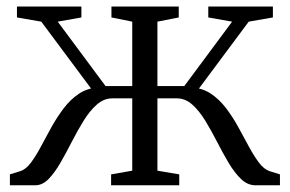

<svg xmlns="http://www.w3.org/2000/svg" viewBox="-20 -552 864 572"><path d="M9.5 0V-32.5L40 -42Q57.5 -47.5 72.2 -67.5Q87 -87.5 101.8 -115.2Q116.5 -143 133 -172.8Q149.5 -202.5 169.5 -229Q189.5 -255.5 214.8 -272.5Q240 -289.5 273.5 -291.5L270.5 -262.5L103 -487.5L30.5 -500V-532.5H222.5V-500L152 -487.5L294.5 -295.5H374V-487.5L312 -500V-532.5H512.5V-500L449 -487.5V-295.5H529L671.5 -487.5L600.5 -500V-532.5H793V-500L721 -487.5L553.5 -262.5L550.5 -291.5Q583.5 -289.5 608.8 -272.5Q634 -255.5 654 -229Q674 -202.5 690.2 -172.8Q706.5 -143 721.5 -115.2Q736.5 -87.5 751.5 -67.5Q766.5 -47.5 783.5 -42L814 -32.5V0H741.5Q717.5 0 698 -18.8Q678.5 -37.5 661 -67Q643.5 -96.5 626.5 -129.8Q609.5 -163 591.5 -192.5Q573.5 -222 552.8 -240.5Q532 -259 506.5 -259H449V-43.5L514 -32.5V0H311V-32.5L374 -43.5V-259H315Q289.5 -259 268.5 -240.5Q247.5 -222 229.2 -192.5Q211 -163 194 -129.8Q177 -96.5 160 -67Q143 -37.5 124.8 -18.8Q106.5 0 85 0Z"/></svg>

Font: Merriweather 72pt Light
Style: Regular
Weight: 300
Version: Version 2.100